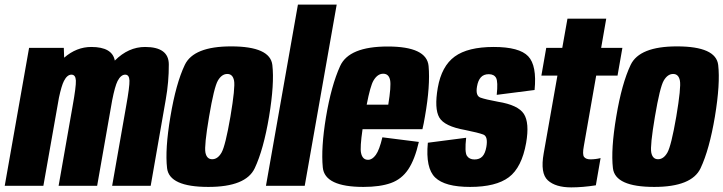

<svg xmlns="http://www.w3.org/2000/svg" viewBox="-54 -805 3134 832"><path d="M-33.5 0 72 -597.5H222.5L224 -555Q277.5 -601.5 341.5 -601.5Q432.5 -601.5 443.5 -542.5Q502.5 -601.5 574.5 -601.5Q677 -601.5 677.5 -526.2Q678 -451 664 -372L599 0H432L492.5 -344.5Q508 -430.5 507 -456Q506 -481.5 488.5 -481.5Q470 -481.5 455.5 -454Q444 -431 432 -370L367 0H200L260.5 -344.5Q276 -430.5 274.8 -456Q273.5 -481.5 255.5 -481.5Q237 -481.5 223 -454Q212.5 -433.5 201.5 -382L134 0Z M849 5Q679.5 5 670 -76.2Q660.5 -157.5 684.5 -300Q708.5 -443.5 746.8 -523.8Q785 -604 947.5 -604Q1117 -604 1126.2 -523.2Q1135.5 -442.5 1112 -300Q1088 -157 1049.8 -76Q1011.5 5 849 5ZM865.5 -115Q889.5 -115 906 -143.8Q922.5 -172.5 944.5 -299.5Q966 -427 960.2 -455.8Q954.5 -484.5 931 -484.5Q907 -484.5 890.2 -455.8Q873.5 -427 852 -299.5Q830.5 -172.5 836.2 -143.8Q842 -115 865.5 -115Z M1098.5 0 1237 -785H1405L1266.5 0Z M1521 5Q1353 5 1344.8 -79.2Q1336.5 -163.5 1358.5 -297Q1381.5 -434.5 1420 -519Q1458.5 -603.5 1626 -603.5Q1795.5 -603.5 1803.2 -518.8Q1811 -434 1787.5 -300.5Q1782.5 -270 1776.5 -245H1517Q1505.5 -165.5 1510.5 -142.5Q1516.5 -112.5 1541 -112.5Q1559 -112.5 1574.5 -133.8Q1590 -155 1603 -210L1761 -190Q1743.5 -113.5 1715 -71Q1686.5 -28.5 1639.8 -11.8Q1593 5 1521 5ZM1535 -351.5H1628.5Q1641.5 -431.5 1636.5 -457.5Q1631 -485.5 1606.5 -485.5Q1582 -485.5 1564.5 -456Q1551 -433.5 1535 -351.5Z M1983 5Q1874 5 1831.8 -35.8Q1789.5 -76.5 1800 -186.5L1966 -208Q1959 -146 1969.2 -130Q1979.5 -114 2002 -114Q2024 -114 2036.2 -127Q2048.5 -140 2053.5 -168Q2061.5 -214 2040.2 -222Q2019 -230 1962.5 -241.5Q1871.5 -257.5 1849.5 -296Q1827.5 -334.5 1843 -424.5Q1859.5 -518.5 1916.5 -560Q1973.5 -601.5 2085.5 -601.5Q2196.5 -601.5 2234.8 -561.2Q2273 -521 2262.5 -415L2098.5 -394Q2104.5 -451 2095.8 -467.2Q2087 -483.5 2064 -483.5Q2042 -483.5 2029.8 -470Q2017.5 -456.5 2013 -430Q2006 -390 2028 -382Q2050 -374 2104.5 -364Q2191 -350 2216 -311.5Q2241 -273 2226 -186Q2207 -79 2151 -37Q2095 5 1983 5Z M2421.5 7Q2353.5 7 2320 -23.5Q2286.5 -54 2302 -140.5L2361.5 -477.5H2292L2313 -597.5H2382.5L2405 -724H2573L2551 -597.5H2643L2622 -477.5H2529.5L2476 -172.5Q2469 -135.5 2477 -125Q2485 -114.5 2504.5 -114.5Q2526.5 -114.5 2548.5 -120L2528 -2Q2470.5 7 2421.5 7Z M2781 5Q2611.5 5 2602 -76.2Q2592.5 -157.5 2616.5 -300Q2640.5 -443.5 2678.8 -523.8Q2717 -604 2879.5 -604Q3049 -604 3058.2 -523.2Q3067.5 -442.5 3044 -300Q3020 -157 2981.8 -76Q2943.5 5 2781 5ZM2797.5 -115Q2821.5 -115 2838 -143.8Q2854.5 -172.5 2876.5 -299.5Q2898 -427 2892.2 -455.8Q2886.5 -484.5 2863 -484.5Q2839 -484.5 2822.2 -455.8Q2805.5 -427 2784 -299.5Q2762.5 -172.5 2768.2 -143.8Q2774 -115 2797.5 -115Z"/></svg>

Font: Anybody Condensed ExtraBold
Style: Italic
Weight: 800
Width: 3
Italic angle: -10°
Designer: Tyler Finck
Foundry: Etcetera Type Company
Version: Version 1.010; ttfautohint (v1.8.3) -l 8 -r 50 -G 200 -x 14 